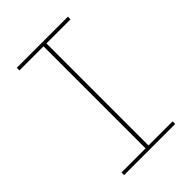

<svg xmlns="http://www.w3.org/2000/svg" viewBox="-215 -832 930 930"><g transform="rotate(-45 250.0 -367.5)"><path d="M75 0V-18H240V-717H75V-735H425V-717H260V-18H425V0Z"/></g></svg>

Font: Iosevka SS18 Thin
Style: Regular
Weight: 100
Monospace: yes
Designer: Belleve Invis
Foundry: Belleve Invis
Version: Version 25.1.1; ttfautohint (v1.8.4)